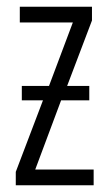

<svg xmlns="http://www.w3.org/2000/svg" viewBox="-20 -552 321 572"><path d="M254 -532V-491L180 -296H246V-253H162L85 -47H259V0H27V-40L108 -253H45V-296H126L197 -485H39V-532Z"/></svg>

Font: Noto Sans ExtraCondensed Light
Style: Regular
Weight: 300
Width: 2
Designer: Monotype Design Team
Foundry: Monotype Imaging Inc.
Version: Version 2.013; ttfautohint (v1.8.4.7-5d5b)